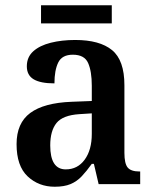

<svg xmlns="http://www.w3.org/2000/svg" viewBox="-20 -700 587 730"><path d="M188 10Q127 10 85 -29.5Q43 -69 43 -152Q43 -232 95 -270.5Q147 -309 252 -313L329 -316V-374Q329 -429 315 -460.5Q301 -492 257 -492Q216 -492 201.5 -462.5Q187 -433 187 -383Q134 -383 108 -398.5Q82 -414 82 -448Q82 -483 106.5 -505Q131 -527 173 -537.5Q215 -548 266 -548Q359 -548 406 -509.5Q453 -471 453 -376V-119Q453 -78 465.5 -63Q478 -48 510 -48H513V0H355L337 -77H329Q309 -49 290.5 -29.5Q272 -10 248 0Q224 10 188 10ZM230 -56Q275 -56 302 -93Q329 -130 329 -191V-269L282 -266Q219 -262 195 -232.5Q171 -203 171 -147Q171 -56 230 -56ZM136 -611V-680H405V-611Z"/></svg>

Font: Noto Serif Myanmar SemiCondensed SemiBold
Style: Regular
Weight: 600
Width: 4
Designer: Ben Mitchell and the Monotype Design Team
Foundry: Monotype Imaging Inc.
Version: Version 2.106; ttfautohint (v1.8.4.7-5d5b)